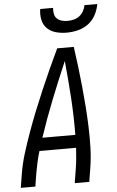

<svg xmlns="http://www.w3.org/2000/svg" viewBox="-62 -997 632 1039"><g transform="rotate(-5 253.5 -477.5)"><path d="M8 0 20 -74Q29 -130 46.5 -186Q64 -242 84 -297.5Q104 -353 126 -408Q148 -463 171.5 -517.5Q195 -572 219.5 -626.5Q244 -681 270 -735H360Q368 -681 374.5 -626.5Q381 -572 386.5 -517.5Q392 -463 396 -408Q400 -353 402 -297.5Q404 -242 402.5 -186Q401 -130 392 -74L380 0H301L313 -74Q318 -103 320.5 -132Q323 -161 325 -190H126Q117 -161 110.5 -132Q104 -103 99 -74L87 0ZM327 -260Q328 -362 321.5 -462.5Q315 -563 305 -663Q262 -563 222 -462.5Q182 -362 148 -260ZM329 -815Q299 -815 271 -822.5Q243 -830 223.5 -849Q204 -868 198 -896.5Q192 -925 197 -955H267Q265 -939 268 -923Q271 -907 282 -896.5Q293 -886 308 -882Q323 -878 339 -878Q355 -878 372 -882Q389 -886 403 -896.5Q417 -907 426 -923Q435 -939 437 -955H507Q502 -925 487 -896.5Q472 -868 446.5 -849Q421 -830 390 -822.5Q359 -815 329 -815Z"/></g></svg>

Font: Iosevka Term Curly
Style: Italic
Weight: 400
Italic angle: -9°
Designer: Belleve Invis
Foundry: Belleve Invis
Version: Version 32.3.0